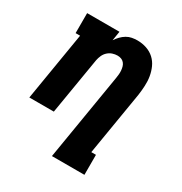

<svg xmlns="http://www.w3.org/2000/svg" viewBox="-173 -666 946 998"><g transform="rotate(30 300.0 -166.5)"><path d="M280 205 366 -314Q368 -326 369 -337.5Q370 -349 369 -360.5Q368 -372 365 -382.5Q362 -393 355 -401.5Q348 -410 337.5 -414Q327 -418 315 -418Q300 -418 285 -413Q270 -408 258 -397Q246 -386 239.5 -371.5Q233 -357 230 -342L173 0H26L94 -410H67V-530H261L252 -474Q262 -489 274 -501.5Q286 -514 301 -523Q316 -532 332.5 -535Q349 -538 365 -538Q394 -538 420.5 -529Q447 -520 466.5 -502Q486 -484 497 -459.5Q508 -435 512.5 -408Q517 -381 515.5 -352Q514 -323 510 -295L447 85H475V205Z"/></g></svg>

Font: Iosevka Slab Heavy Extended
Style: Italic
Weight: 900
Width: 7
Italic angle: -9°
Monospace: yes
Designer: Belleve Invis
Foundry: Belleve Invis
Version: Version 11.1.0; ttfautohint (v1.8.3)